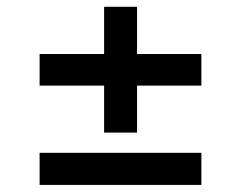

<svg xmlns="http://www.w3.org/2000/svg" viewBox="-20 -572 704 561"><path d="M95.7 -31.7V-125.5H568.4V-31.7ZM95.7 -321.8V-414.1H568.4V-321.8ZM284.2 -184.6V-552.2H380.4V-184.6Z"/></svg>

Font: Inter 16pt Medium
Style: Regular
Weight: 500
Version: Version 4.001;git-66647c0bb